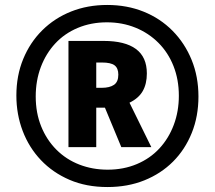

<svg xmlns="http://www.w3.org/2000/svg" viewBox="-20 -744 865 774"><path d="M256 -151V-579H398Q484 -579 528 -546.5Q572 -514 572 -448Q572 -406 555.5 -377Q539 -348 502 -330L590 -151H469L403 -310H368V-151ZM390 -390Q422 -390 439.5 -402Q457 -414 457 -443Q457 -469 442 -480.5Q427 -492 391 -492H368V-390ZM413 10Q328 10 260.5 -19Q193 -48 145 -98.5Q97 -149 71.5 -216Q46 -283 46 -359Q46 -439 73.5 -506Q101 -573 150.5 -622Q200 -671 266.5 -697.5Q333 -724 412 -724Q492 -724 559 -697Q626 -670 675.5 -620Q725 -570 752.5 -502.5Q780 -435 780 -355Q780 -275 753 -208Q726 -141 677.5 -92.5Q629 -44 562 -17Q495 10 413 10ZM414 -60Q478 -60 531.5 -82.5Q585 -105 622.5 -145.5Q660 -186 680.5 -240.5Q701 -295 701 -358Q701 -423 679.5 -477.5Q658 -532 618.5 -571.5Q579 -611 526 -632.5Q473 -654 411 -654Q347 -654 293.5 -631.5Q240 -609 202.5 -568.5Q165 -528 144.5 -473.5Q124 -419 124 -355Q124 -289 146 -234.5Q168 -180 207.5 -140.5Q247 -101 300 -80.5Q353 -60 414 -60Z"/></svg>

Font: Noto Sans Khmer ExtraCondensed ExtraBold
Style: Regular
Weight: 800
Width: 2
Designer: Danh Hong and the Monotype Design Team
Foundry: Monotype Imaging Inc.
Version: Version 2.004